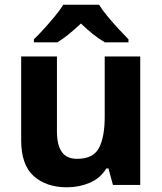

<svg xmlns="http://www.w3.org/2000/svg" viewBox="-20 -786 690 816"><path d="M576 -546V0H460L441 -70H432Q406 -28 361 -9Q316 10 264 10Q177 10 123.5 -37.5Q70 -85 70 -190V-546H222V-228Q222 -170 242.5 -140.5Q263 -111 308 -111Q376 -111 400.5 -157Q425 -203 425 -290V-546ZM401 -766Q415 -743 438 -715.5Q461 -688 484.5 -662.5Q508 -637 526 -619V-606H426Q400 -621 375 -641Q350 -661 324 -686Q297 -661 274 -642Q251 -623 224 -606H124V-619Q143 -637 166.5 -663Q190 -689 212.5 -716Q235 -743 249 -766Z"/></svg>

Font: Noto Sans Georgian Bold
Style: Regular
Weight: 700
Designer: Monotype Design Team, Akaki Razmadze
Foundry: Google LLC
Version: Version 2.005; ttfautohint (v1.8.4.7-5d5b)